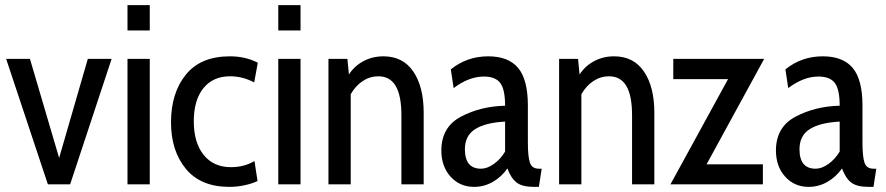

<svg xmlns="http://www.w3.org/2000/svg" viewBox="-20 -720 3461 750"><path d="M4 -490H97L211 -103L323 -490H416L254 0H167Z M478 -700H565V-601H478ZM478 -490H565V0H478Z M648 -242Q648 -357 706 -428.5Q764 -500 878 -500Q939 -500 987 -475L973 -398Q928 -422 879 -422Q812 -422 774.5 -375.5Q737 -329 737 -246Q737 -163 775.5 -115Q814 -67 882 -67Q934 -67 974 -91L986 -13Q966 -3 936 3.5Q906 10 876 10Q764 10 706 -60.5Q648 -131 648 -242Z M1067 -700H1154V-601H1067ZM1067 -490H1154V0H1067Z M1635 -280V0H1548V-269Q1548 -347 1525.5 -384.5Q1503 -422 1458 -422Q1425 -422 1397 -403.5Q1369 -385 1350 -352V0H1263V-490H1337L1343 -429Q1364 -462 1399.5 -481Q1435 -500 1478 -500Q1554 -500 1594.5 -440.5Q1635 -381 1635 -280Z M1704 -132Q1704 -224 1781 -264.5Q1858 -305 1953 -307Q1953 -371 1934 -396Q1915 -421 1870 -421Q1812 -421 1752 -376L1741 -449Q1804 -500 1887 -500Q1966 -500 2004 -454.5Q2042 -409 2042 -308V-165Q2042 -108 2050 -84.5Q2058 -61 2085 -61H2096L2085 10H2066Q2020 10 1998 -7Q1976 -24 1962 -62Q1939 -29 1905 -9.5Q1871 10 1832 10Q1776 10 1740 -30Q1704 -70 1704 -132ZM1953 -128V-245Q1876 -241 1836 -215.5Q1796 -190 1796 -137Q1796 -61 1859 -61Q1883 -61 1909 -79.5Q1935 -98 1953 -128Z M2536 -280V0H2449V-269Q2449 -347 2426.5 -384.5Q2404 -422 2359 -422Q2326 -422 2298 -403.5Q2270 -385 2251 -352V0H2164V-490H2238L2244 -429Q2265 -462 2300.5 -481Q2336 -500 2379 -500Q2455 -500 2495.5 -440.5Q2536 -381 2536 -280Z M2740 -78H2960V0H2599L2824 -411H2610V-490H2965Z M3011 -132Q3011 -224 3088 -264.5Q3165 -305 3260 -307Q3260 -371 3241 -396Q3222 -421 3177 -421Q3119 -421 3059 -376L3048 -449Q3111 -500 3194 -500Q3273 -500 3311 -454.5Q3349 -409 3349 -308V-165Q3349 -108 3357 -84.5Q3365 -61 3392 -61H3403L3392 10H3373Q3327 10 3305 -7Q3283 -24 3269 -62Q3246 -29 3212 -9.5Q3178 10 3139 10Q3083 10 3047 -30Q3011 -70 3011 -132ZM3260 -128V-245Q3183 -241 3143 -215.5Q3103 -190 3103 -137Q3103 -61 3166 -61Q3190 -61 3216 -79.5Q3242 -98 3260 -128Z"/></svg>

Font: Cabin Condensed
Style: Regular
Weight: 400
Width: 3
Designer: Pablo Impallari
Foundry: Pablo Impallari. http://www.impallari.com Igino Marini. http://www.ikern.com
Version: Version 2.200